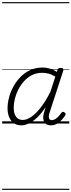

<svg xmlns="http://www.w3.org/2000/svg" viewBox="-20 -1145 662 1780"><path d="M177 17Q138 17 109.5 -2Q81 -21 65.5 -57Q50 -93 50 -141Q50 -187 63 -238.5Q76 -290 102.5 -339.5Q129 -389 168.5 -430Q208 -471 260 -495Q312 -519 376 -519Q409 -519 443.5 -508.5Q478 -498 507 -479L512 -496Q516 -507 523 -511Q530 -515 543 -515Q561 -515 565.5 -507.5Q570 -500 566 -488L441 -105Q433 -81 432.5 -64.5Q432 -48 439 -39.5Q446 -31 460 -31Q476 -31 492.5 -41Q509 -51 523 -66.5Q537 -82 548 -98Q554 -106 560.5 -108Q567 -110 576 -104Q587 -97 588 -90Q589 -83 584 -75Q573 -57 553.5 -35Q534 -13 508.5 2Q483 17 451 17Q428 17 413 9Q398 1 390 -13.5Q382 -28 381 -47.5Q380 -67 385 -90Q389 -106 394 -121Q399 -136 403 -152Q362 -90 322 -53Q282 -16 245.5 0.5Q209 17 177 17ZM107 -146Q107 -112 116.5 -86.5Q126 -61 144.5 -47Q163 -33 191 -33Q228 -33 270 -61.5Q312 -90 357 -147.5Q402 -205 447 -293L493 -435Q457 -456 427.5 -463Q398 -470 371 -470Q318 -470 276 -448.5Q234 -427 202.5 -392Q171 -357 149.5 -314.5Q128 -272 117.5 -228Q107 -184 107 -146ZM0 605H622V615H0ZM0 -20H622V0H0ZM0 -505H622V-500H0ZM0 -1125H622V-1115H0Z"/></svg>

Font: Playwrite CU Guides
Style: Regular
Weight: 400
Designer: Veronika Burian, José Scaglione
Foundry: TypeTogether
Version: Version 1.003